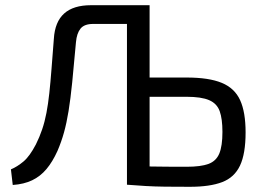

<svg xmlns="http://www.w3.org/2000/svg" viewBox="-20 -710 1010 738"><path d="M541 -690V-618H338Q304 -618 289.5 -600Q275 -582 272 -548Q264 -457 257.5 -393Q251 -329 243.5 -283Q236 -237 226 -201Q216 -165 201 -130Q182 -88 158.5 -60Q135 -32 103.5 -17Q72 -2 29 1L22 -59Q46 -69 70 -89Q94 -109 118 -155Q132 -183 142 -212.5Q152 -242 158.5 -276Q165 -310 169.5 -351.5Q174 -393 178 -445Q182 -497 187 -561Q191 -626 226.5 -658Q262 -690 330 -690ZM555 -690V0H468V-690ZM697 -412Q783 -412 832.5 -391.5Q882 -371 903 -325Q924 -279 924 -201Q924 -119 902.5 -73.5Q881 -28 834 -10Q787 8 710 8Q654 8 614 7.5Q574 7 540 5Q506 3 468 0L482 -72Q504 -71 561 -70Q618 -69 697 -69Q752 -69 781.5 -80Q811 -91 823 -120Q835 -149 835 -203Q835 -253 824.5 -282.5Q814 -312 784 -325Q754 -338 697 -338H481V-412Z"/></svg>

Font: Exo 2
Style: Regular
Weight: 400
Designer: Natanael Gama
Foundry: Natanael Gama
Version: Version 2.010